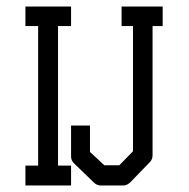

<svg xmlns="http://www.w3.org/2000/svg" viewBox="-20 -617 580 589"><path d="M198 -232H256V-151L300 -110H346L388 -153V-537H353V-597H479V-537H448V-141Q448 -128 440 -120L381 -59Q370 -48 359 -48H288Q277 -48 267 -58L207 -116Q198 -125 198 -137ZM58 -597H198V-537H158V-109H198V-48H58V-109H97V-537H58Z"/></svg>

Font: 3270 Nerd Font Mono
Style: Regular
Weight: 400
Monospace: yes
Version: Version 3.0.1;Nerd Fonts 3.0.0